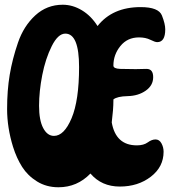

<svg xmlns="http://www.w3.org/2000/svg" viewBox="-20 -766 728 811"><path d="M553 -474 599 -475Q627 -475 627 -440Q627 -405 595.5 -383Q564 -361 519.5 -360Q475 -359 459 -346V-341Q459 -305 452 -249Q469 -152 558 -152Q587 -152 604 -164.5Q621 -177 637 -177Q653 -177 662 -160.5Q671 -144 671 -125Q671 -61 617 -19.5Q563 22 486 22Q409 22 362 -33Q306 25 227 25Q176 25 136.5 0.5Q97 -24 73.5 -61Q50 -98 35 -146Q10 -227 10 -305.5Q10 -384 21 -450Q32 -516 56 -586Q80 -656 129 -701Q178 -746 245 -746Q287 -746 326 -722.5Q365 -699 392 -656Q455 -736 574 -736Q650 -736 664 -700.5Q678 -665 678 -642Q678 -588 644 -588Q635 -588 615 -598Q595 -608 567 -608Q518 -608 488.5 -571.5Q459 -535 459 -489Q459 -476 487.5 -475Q516 -474 553 -474ZM256 -624Q225 -624 198.5 -571Q172 -518 158.5 -449Q145 -380 145 -319Q145 -258 162.5 -225Q180 -192 208 -192Q251 -192 282.5 -267Q314 -342 314 -483Q314 -624 256 -624Z"/></svg>

Font: Chicle
Style: Regular
Weight: 400
Designer: Angel Koziupa and Alejandro Paul
Foundry: Angel Koziupa and Alejandro Paul
Version: Version 1.000